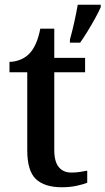

<svg xmlns="http://www.w3.org/2000/svg" viewBox="-20 -780 445 810"><path d="M241 10Q168 10 131.5 -24.5Q95 -59 95 -146V-475H20V-519Q42 -519 65 -528Q88 -537 104 -554Q136 -587 150 -659H209V-536H339V-475H209V-147Q209 -98 228 -75Q247 -52 281 -52Q300 -52 316 -54.5Q332 -57 348 -60V-9Q334 -3 304.5 3.5Q275 10 241 10ZM275 -613Q284 -645 293 -685Q302 -725 308 -760H405V-750Q396 -729 381 -702Q366 -675 349.5 -648Q333 -621 318 -600H275Z"/></svg>

Font: Noto Serif Tibetan Medium
Style: Regular
Weight: 500
Designer: Monotype Design Team
Foundry: Monotype Imaging Inc.
Version: Version 2.103; ttfautohint (v1.8.4.7-5d5b)